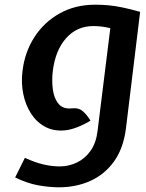

<svg xmlns="http://www.w3.org/2000/svg" viewBox="-20 -548 624 818"><path d="M231 250Q192 250 144.2 241.8Q96.5 233.5 44.5 208L86 124.5Q131 145 166.8 153Q202.5 161 234 161Q273 161 307.5 144.5Q342 128 365.8 94.5Q389.5 61 395.5 11L450 -428Q429.5 -433 411.5 -435Q393.5 -437 378.5 -437Q307.5 -437 261.8 -385.5Q216 -334 205 -246Q200 -204.5 205.2 -166.2Q210.5 -128 230 -105Q249.5 -82 288 -86.5Q315 -89.5 332.5 -74.5Q350 -59.5 365.5 -34Q338 -17 308.5 -5.8Q279 5.5 255 7.5Q208 11.5 172 -8Q136 -27.5 112.2 -64.2Q88.5 -101 79 -148.2Q69.5 -195.5 76 -246Q85.5 -326.5 127 -390.5Q168.5 -454.5 234.8 -491.2Q301 -528 385.5 -528Q414 -528 441.8 -525.5Q469.5 -523 502 -516.2Q534.5 -509.5 577 -497.5L516.5 0Q505.5 85 465.5 140.2Q425.5 195.5 364.8 222.8Q304 250 231 250Z"/></svg>

Font: Expletus Sans SemiBold
Style: Italic
Weight: 600
Italic angle: -7°
Version: Version 7.500